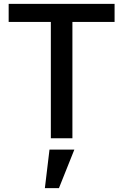

<svg xmlns="http://www.w3.org/2000/svg" viewBox="-20 -718 640 997"><path d="M237 59H366L286 259H213ZM356 -604V0H244V-604H25V-698H575V-604Z"/></svg>

Font: IBM Plaex Mono Medium
Style: Regular
Weight: 500
Designer: Mike Abbink, Paul van der Laan, Pieter van Rosmalen
Foundry: Bold Monday
Version: Version 2.003